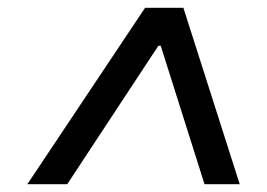

<svg xmlns="http://www.w3.org/2000/svg" viewBox="-20 -720 683 491"><path d="M351 -700H449L593 -249H503L391 -603H385L152 -249H50Z"/></svg>

Font: Chakra Petch Medium
Style: Italic
Weight: 500
Italic angle: -10°
Designer: Katatrad Aksorn Co.,Ltd.
Foundry: Cadson Demak Co.,Ltd.
Version: Version 1.000; ttfautohint (v1.6)